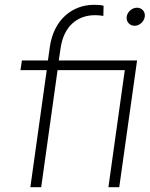

<svg xmlns="http://www.w3.org/2000/svg" viewBox="-20 -777 622 797"><path d="M106 0H151L219 -486H498L430 0H475L549 -526H224L232 -580C245 -665 298 -714 375 -714C384 -714 398 -713 409 -711L410 -753C401 -756 388 -757 370 -757C280 -757 203 -695 187 -583L179 -526H71L65 -486H174ZM506 -708C503 -687 518 -670 539 -670C559 -670 578 -687 581 -708C584 -728 569 -745 549 -745C528 -745 509 -728 506 -708Z"/></svg>

Font: Mluvka ExtraLight
Style: Italic
Weight: 200
Italic angle: -8°
Designer: Modified by Jiří Krblich, Original typeface by Gumpita Rahayu
Foundry: Gumpita Rahayu & Jiří Krblich
Version: Version 2.000;Glyphs 3.1.1 (3134)